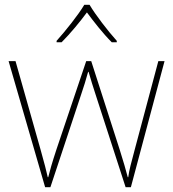

<svg xmlns="http://www.w3.org/2000/svg" viewBox="-20 -876 725 804"><path d="M355 -856H333C309 -815 254 -746 217 -705V-699H238C275 -736 316 -786 344 -824C372 -786 411 -736 448 -699H469V-705C432 -746 379 -815 355 -856ZM380 -481 506 -92H528L669 -620H643L544 -249C529 -192 521 -165 517 -134H515C507 -165 497 -199 481 -250L362 -620H341L216 -249C196 -188 190 -165 182 -134H180C173 -165 167 -188 150 -249L45 -620H16L169 -92H191L320 -481C331 -513 339 -539 349 -575H351C361 -539 369 -516 380 -481Z"/></svg>

Font: Noto Sans Kannada UI Thin
Style: Regular
Weight: 100
Designer: Jelle Bosma - Monotype Design Team
Foundry: Monotype Imaging Inc.
Version: Version 2.005